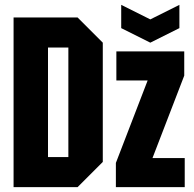

<svg xmlns="http://www.w3.org/2000/svg" viewBox="-20 -772 802 792"><path d="M178 -124H262V-576H178ZM36 0V-700H300L404 -596V-104L300 0ZM458 0V-100L589 -440H460V-560H740V-460L609 -120H742V0ZM720 -752V-656L600 -596L480 -656V-752L600 -692Z"/></svg>

Font: Tektur Condensed SemiBold
Style: Regular
Weight: 600
Width: 3
Designer: Adam Jagosz
Foundry: Adam Jagosz
Version: Version 1.005;gftools[0.9.30]